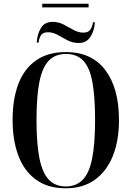

<svg xmlns="http://www.w3.org/2000/svg" viewBox="-20 -1006 710 1036"><path d="M208 -966V-986H458V-966ZM178 -776Q181 -822 201 -855Q221 -888 263 -888Q296 -888 323.5 -873.5Q351 -859 377 -844.5Q403 -830 430 -830Q457 -830 468 -847Q479 -864 482 -886H492Q489 -839 467.5 -806.5Q446 -774 405 -774Q372 -774 344.5 -788.5Q317 -803 291.5 -817.5Q266 -832 239 -832Q210 -832 200 -814Q190 -796 188 -776ZM335 10Q239 10 175 -36Q111 -82 79.5 -165Q48 -248 48 -359Q48 -472 79.5 -554Q111 -636 175 -680.5Q239 -725 336 -725Q475 -725 548.5 -627.5Q622 -530 622 -358Q622 -246 588.5 -163.5Q555 -81 491 -35.5Q427 10 335 10ZM335 0Q391 0 426 -35.5Q461 -71 477 -150Q493 -229 493 -358Q493 -488 478 -566Q463 -644 428.5 -679.5Q394 -715 336 -715Q279 -715 244 -679.5Q209 -644 193 -566Q177 -488 177 -358Q177 -230 193 -151Q209 -72 244 -36Q279 0 335 0Z"/></svg>

Font: Noto Serif Display Condensed SemiBold
Style: Regular
Weight: 600
Width: 3
Designer: Monotype Design Team
Foundry: Monotype Imaging Inc.
Version: Version 2.009